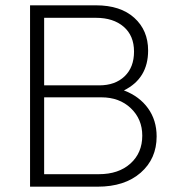

<svg xmlns="http://www.w3.org/2000/svg" viewBox="-20 -702 666 722"><path d="M93 0V-682H341Q433 -682 485 -635Q537 -588 537 -512Q537 -407 446 -362Q504 -340 536.5 -295Q569 -250 569 -189Q569 -105 509 -52.5Q449 0 347 0ZM341 -635H146V-381H353Q413 -381 448.5 -415Q484 -449 484 -508Q484 -568 445 -601.5Q406 -635 341 -635ZM361 -336H146V-47H352Q426 -47 470.5 -87Q515 -127 515 -192Q515 -254 472 -295Q429 -336 361 -336Z"/></svg>

Font: Outfit Extra Light
Style: Regular
Weight: 200
Designer: Rodrigo Fuenzalida
Foundry: fragTYPE
Version: Version 1.000